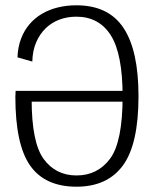

<svg xmlns="http://www.w3.org/2000/svg" viewBox="-20 -700 592 725"><path d="M269 5Q385 5 444 -75Q503 -155 503 -337Q503 -509.5 446.2 -594.8Q389.5 -680 268.5 -680L268 -637Q354 -637 398.5 -566.5Q443 -496 443 -336.5Q443 -164.5 395.8 -101Q348.5 -37.5 269 -37.5Q190.5 -37.5 145 -99.5Q99.5 -161.5 99.5 -324.5L94.5 -316H451V-357H39Q38 -346.5 38 -334.5Q38 -154 94 -74.5Q150 5 269 5ZM102 -467.5Q103 -508.5 116.5 -540Q130 -571.5 152.5 -593.2Q175 -615 204.5 -626Q234 -637 268 -637L272.5 -662L268.5 -680Q231.5 -680 198.8 -672Q166 -664 139 -648.2Q112 -632.5 91.8 -609Q71.5 -585.5 59.5 -554Q47.5 -522.5 46 -483.5Z"/></svg>

Font: Anybody UltraCondensed Thin Light
Style: Regular
Weight: 300
Version: Version 1.111